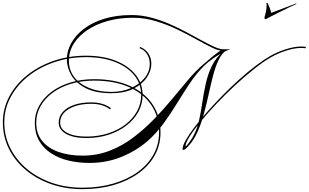

<svg xmlns="http://www.w3.org/2000/svg" viewBox="-67 -1042 2156 1341"><path d="M907 -706 913 -714Q950 -698 970 -667.5Q990 -637 990 -596Q990 -548 958 -500.5Q926 -453 864 -422Q802 -391 711 -391Q602 -391 533.5 -425.5Q465 -460 432.5 -514.5Q400 -569 400 -628Q400 -685 430 -740Q460 -795 517.5 -839.5Q575 -884 659.5 -910.5Q744 -937 852 -937Q920 -937 987 -919.5Q1054 -902 1117 -874.5Q1180 -847 1237 -816.5Q1294 -786 1343 -759Q1392 -732 1430 -715Q1468 -698 1493 -698V-687Q1462 -686 1413.5 -709.5Q1365 -733 1303.5 -767.5Q1242 -802 1170.5 -836.5Q1099 -871 1020.5 -894.5Q942 -918 861 -918Q767 -918 685.5 -895.5Q604 -873 543 -832Q482 -791 448 -736.5Q414 -682 414 -619Q414 -553 451 -504Q488 -455 555.5 -427.5Q623 -400 712 -400Q786 -400 846.5 -426.5Q907 -453 943 -497.5Q979 -542 979 -596Q979 -634 960.5 -663.5Q942 -693 907 -706ZM590 -479Q503 -479 429.5 -457Q356 -435 301 -394.5Q246 -354 216 -300.5Q186 -247 186 -184Q186 -108 228 -57Q270 -6 343 19.5Q416 45 510 45Q611 45 699.5 10.5Q788 -24 864.5 -82Q941 -140 1008.5 -209.5Q1076 -279 1135.5 -351Q1195 -423 1248 -485.5Q1301 -548 1350 -590Q1391 -625 1424.5 -653Q1458 -681 1490 -698H1541Q1516 -690 1483 -672Q1450 -654 1417 -630.5Q1384 -607 1358 -582Q1304 -528 1258.5 -460Q1213 -392 1169 -320Q1125 -248 1075.5 -180Q1026 -112 965 -58Q884 12 780.5 54Q677 96 558 96Q479 96 409.5 79Q340 62 287.5 27Q235 -8 205.5 -60.5Q176 -113 176 -184Q176 -249 207 -304.5Q238 -360 294 -401.5Q350 -443 425.5 -466Q501 -489 590 -489Q733 -489 837 -443.5Q941 -398 997.5 -314.5Q1054 -231 1054 -117Q1054 -30 1014 42.5Q974 115 900.5 168Q827 221 727.5 250Q628 279 508 279Q390 279 289 243.5Q188 208 112.5 144.5Q37 81 -5 -3.5Q-47 -88 -47 -187Q-47 -284 -2 -368.5Q43 -453 123 -517Q203 -581 308 -617Q413 -653 534 -653Q652 -653 740.5 -618Q829 -583 879 -521.5Q929 -460 929 -378Q929 -315 899 -260.5Q869 -206 815.5 -165Q762 -124 691 -101Q620 -78 537 -78Q446 -78 394.5 -107Q343 -136 343 -186Q343 -228 371.5 -260Q400 -292 451 -309.5Q502 -327 569 -327Q655 -327 708 -286L701 -278Q653 -317 569 -317Q505 -317 456.5 -300.5Q408 -284 380.5 -254.5Q353 -225 353 -186Q353 -140 402.5 -114Q452 -88 537 -88Q617 -88 686.5 -110Q756 -132 808 -171.5Q860 -211 889.5 -264Q919 -317 919 -378Q919 -457 870.5 -516.5Q822 -576 735.5 -609.5Q649 -643 534 -643Q416 -643 312 -607.5Q208 -572 130 -509.5Q52 -447 7.5 -364.5Q-37 -282 -37 -187Q-37 -91 4.5 -8Q46 75 120.5 137.5Q195 200 294 234.5Q393 269 508 269Q625 269 723.5 240.5Q822 212 893.5 160.5Q965 109 1004.5 38.5Q1044 -32 1044 -117Q1044 -229 988.5 -310Q933 -391 831.5 -435Q730 -479 590 -479ZM1229 -22Q1229 -20 1230 -20Q1233 -20 1243 -32.5Q1253 -45 1265 -62.5Q1277 -80 1285 -96Q1311 -144 1324 -204Q1337 -264 1346.5 -329.5Q1356 -395 1370.5 -459.5Q1385 -524 1413 -582Q1441 -640 1493 -684L1513 -690Q1481 -668 1459 -621.5Q1437 -575 1421 -513Q1405 -451 1390 -382Q1375 -313 1356.5 -245.5Q1338 -178 1312 -119.5Q1286 -61 1247 -20Q1224 5 1215 5Q1208 5 1208 -2Q1208 -23 1230 -62.5Q1252 -102 1291 -153Q1330 -204 1380.5 -261Q1431 -318 1488 -376Q1545 -434 1604 -487Q1663 -540 1719 -582.5Q1775 -625 1822 -652Q1875 -681 1932.5 -699Q1990 -717 2035 -717Q2044 -717 2052 -716.5Q2060 -716 2069 -715L2068 -705Q2059 -706 2051 -706.5Q2043 -707 2035 -707Q1992 -707 1935.5 -689.5Q1879 -672 1827 -643Q1773 -612 1708 -560.5Q1643 -509 1575.5 -446.5Q1508 -384 1446 -318.5Q1384 -253 1335 -193.5Q1286 -134 1257.5 -88.5Q1229 -43 1229 -22ZM2002 -1018 2003 -1014Q1988 -1008 1956.5 -992.5Q1925 -977 1889.5 -959.5Q1854 -942 1826 -927.5Q1798 -913 1789 -908Q1780 -908 1780 -919Q1785 -936 1790 -958.5Q1795 -981 1795 -1002Q1795 -1007 1795 -1011.5Q1795 -1016 1794 -1020Q1794 -1022 1798 -1022Q1800 -1022 1803 -1019Q1811 -1002 1817 -986.5Q1823 -971 1827 -952Z"/></svg>

Font: Ballet
Style: Regular
Weight: 400
Designer: Maximiliano R. Sproviero
Foundry: Omnibus-Type
Version: Version 1.100